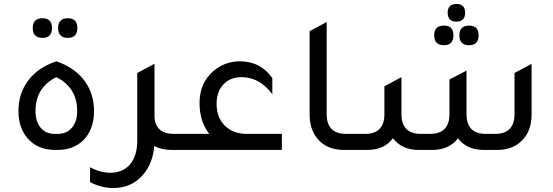

<svg xmlns="http://www.w3.org/2000/svg" viewBox="-20 -756 2790 968"><path d="M194 -565Q145 -565 145 -615Q145 -664 194 -664Q242 -664 242 -615Q242 -565 194 -565ZM322 -565Q273 -565 273 -615Q273 -664 322 -664Q370 -664 370 -615Q370 -565 322 -565ZM259 0Q168 0 117 -61Q73 -114 73 -196Q73 -285 122.5 -350.5Q172 -416 264 -447Q361 -414 410 -343Q454 -280 454 -196Q454 -101 398 -47Q348 0 269 0ZM256 -81H271Q316 -81 342.5 -112Q369 -143 369 -195Q369 -315 264 -367Q159 -315 159 -196Q159 -143 185 -112Q211 -81 256 -81Z M856 -81H922V0H846Q795 0 758 -20Q749 79 689 138Q634 192 551 192Q491 192 434 162V87Q485 115 536 115Q600 115 636 72Q672 29 672 -47V-388L758 -434V-433L759 -434V-161Q768 -81 856 -81Z M1401 -81V0H862V-81H1035Q986 -144 986 -236Q986 -338 1056 -398Q1113 -446 1188 -447Q1294 -447 1353 -362V-281Q1289 -367 1198 -367Q1141 -367 1106.5 -330.5Q1072 -294 1072 -233Q1072 -164 1113.5 -122.5Q1155 -81 1224 -81Z M1715 0Q1628 0 1581 -56Q1541 -104 1541 -178V-599L1627 -645V-181Q1627 -81 1725 -81H1791V0Z M2281 -647Q2237 -647 2237 -692Q2237 -736 2281 -736Q2325 -736 2325 -692Q2325 -647 2281 -647ZM2218 -528Q2169 -528 2169 -578Q2169 -627 2218 -627Q2266 -627 2266 -578Q2266 -528 2218 -528ZM2345 -528Q2296 -528 2296 -578Q2296 -627 2345 -627Q2393 -627 2393 -578Q2393 -528 2345 -528ZM1731 0V-81H1821Q1918 -81 1918 -181V-321L2004 -367V-181Q2004 -81 2102 -81H2148Q2246 -81 2246 -181V-355L2332 -400V-181Q2332 -81 2429 -81H2476Q2574 -81 2574 -181V-388L2660 -434V-178Q2660 -93 2609 -45Q2564 -1 2489 0H2420Q2332 0 2289 -59Q2246 -1 2161 0H2092Q2006 0 1961 -59Q1918 0 1830 0Z"/></svg>

Font: Space Grotesk Medium
Style: Regular
Weight: 500
Designer: Florian Karsten
Foundry: Florian Karsten
Version: Version 2.000